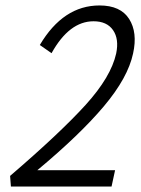

<svg xmlns="http://www.w3.org/2000/svg" viewBox="-20 -684 517 704"><path d="M468 -488Q449 -399 361 -294.5Q273 -190 117 -60H402L389 0H20L17 -39Q201 -197 294 -299.5Q387 -402 406 -488Q417 -541 394.5 -573.5Q372 -606 323 -606Q234 -606 169 -489L126 -519Q212 -664 345 -664Q422 -664 453.5 -614.5Q485 -565 468 -488Z"/></svg>

Font: EauTestInfant
Style: Italic
Weight: 400
Italic angle: -12°
Designer: Christian Thalmann (Catharsis Fonts)
Version: Version 0.001;PS 000.001;hotconv 1.0.88;makeotf.lib2.5.64775